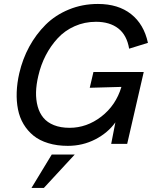

<svg xmlns="http://www.w3.org/2000/svg" viewBox="-20 -721 783 962"><path d="M319.8 9.8Q265.6 9.8 221.7 -3.7Q177.7 -17.1 147.9 -41.3Q118.2 -65.4 98.1 -98.9Q78.1 -132.3 70.1 -173.1Q62 -213.9 63.7 -259.5Q65.4 -305.2 76.7 -354.5Q93.3 -425.8 126.7 -487.3Q160.2 -548.8 208.7 -597.2Q257.3 -645.5 325 -673.3Q392.6 -701.2 470.7 -701.2Q572.3 -701.2 636.7 -650.4Q701.2 -599.6 721.2 -506.3L627 -477.1Q615.7 -544.9 572.8 -578.4Q529.8 -611.8 460.9 -611.8Q403.8 -611.8 354.2 -589.8Q304.7 -567.9 269.3 -529.5Q233.9 -491.2 209.2 -443.6Q184.6 -396 171.9 -340.8Q161.6 -297.4 160.6 -259.3Q159.7 -221.2 168.7 -188Q177.7 -154.8 197.3 -131.1Q216.8 -107.4 250.2 -94Q283.7 -80.6 328.6 -80.6Q414.6 -80.6 487.5 -136.7Q560.5 -192.9 588.4 -285.6L429.7 -281.2L448.2 -360.4H700.2L617.2 0H537.1L558.1 -107.9Q520.5 -55.2 457.3 -22.7Q394 9.8 319.8 9.8ZM137.7 220.7 239.3 53.2H354.5L199.7 220.7Z"/></svg>

Font: HK Grotesk Medium Italic
Style: Regular
Weight: 500
Italic angle: -13°
Designer: Alfredo Marco Pradil and Stefan Peev
Foundry: Hanken Design Co.
Version: Version 1.000;PS 001.000;hotconv 1.0.88;makeotf.lib2.5.64775